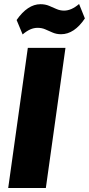

<svg xmlns="http://www.w3.org/2000/svg" viewBox="-20 -939 444 959"><path d="M307 -700 209 0H21L119 -700ZM63 -839Q90 -878 120 -898Q150 -918 182 -918Q206 -918 225 -910Q244 -902 262 -894Q280 -886 300 -886Q318 -886 336.5 -894Q355 -902 375 -919L404 -847Q378 -808 348 -788Q318 -768 285 -768Q262 -768 242.5 -776.5Q223 -785 206 -792.5Q189 -800 168 -800Q149 -800 131 -792Q113 -784 93 -767Z"/></svg>

Font: Pathway Extreme SemiCondensed ExtraBold
Style: Italic
Weight: 800
Width: 4
Italic angle: -8°
Version: Version 1.001;gftools[0.9.26]